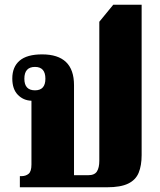

<svg xmlns="http://www.w3.org/2000/svg" viewBox="-20 -792 675 812"><path d="M64 0V-47H70Q89 -47 101 -57Q113 -67 113 -96V-366Q79 -367 55.5 -391Q32 -415 32 -460Q32 -509 63 -535.5Q94 -562 158 -562Q293 -562 293 -432V-51H353Q380 -51 390 -67Q400 -83 400 -112V-700L459 -772H579V-136Q579 -92 566.5 -61.5Q554 -31 522 -15.5Q490 0 433 0ZM128 -410Q172 -410 172 -459Q172 -509 128 -509Q83 -509 83 -459Q83 -410 128 -410Z"/></svg>

Font: Noto Serif Thai SemiCondensed Black
Style: Regular
Weight: 900
Width: 4
Designer: Monotype Design Team
Foundry: Monotype Imaging Inc.
Version: Version 2.002; ttfautohint (v1.8.4.7-5d5b)